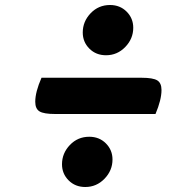

<svg xmlns="http://www.w3.org/2000/svg" viewBox="-20 -756 761 768"><path d="M121 -349Q121 -388 146 -445H546Q592 -445 609 -434.5Q626 -424 626 -396Q626 -357 602 -300H201Q155 -300 138 -310.5Q121 -321 121 -349ZM311 -626Q311 -670 342.5 -703Q374 -736 420 -736Q460 -736 486.5 -709.5Q513 -683 513 -645Q513 -601 481 -568Q449 -535 404 -535Q364 -535 337.5 -561.5Q311 -588 311 -626ZM228 -99Q228 -143 259.5 -176Q291 -209 337 -209Q377 -209 403.5 -182.5Q430 -156 430 -118Q430 -74 398 -41Q366 -8 321 -8Q281 -8 254.5 -34.5Q228 -61 228 -99Z"/></svg>

Font: Lemonada SemiBold
Style: Regular
Weight: 600
Designer: Mohamed Gaber (Arabic) Eduardo Tunni (Latin)
Foundry: Kief Type Foundry
Version: Version 3.006